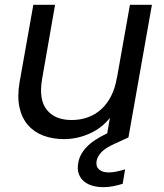

<svg xmlns="http://www.w3.org/2000/svg" viewBox="-20 -568 680 795"><path d="M512 0V1L453 28Q416 45 400 62Q384 79 380 98Q376 121 390 133.5Q404 146 430 146Q444 146 462 142.5Q480 139 498 133L488 193Q469 199 448.5 203Q428 207 408 207Q385 207 364.5 201.5Q344 196 329 184Q314 172 306.5 153Q299 134 304 107Q309 73 337 42.5Q365 12 424 -16L435 -80Q401 -37 350 -14.5Q299 8 245 8Q198 8 159.5 -6.5Q121 -21 95.5 -50.5Q70 -80 60.5 -124Q51 -168 61 -227L118 -548H208L154 -239Q140 -155 174 -113Q208 -71 277 -71Q312 -71 343 -82Q374 -93 398.5 -115Q423 -137 440 -170Q457 -203 464 -247V-244L518 -548H609Z"/></svg>

Font: SVN-Poppins
Style: Italic
Weight: 400
Italic angle: -10°
Designer: Ninad Kale (Devanagari), Jonny Pinhorn (Latin)
Foundry: Indian Type Foundry
Version: Version 3.002 2017; ttfautohint (v1.8.3)